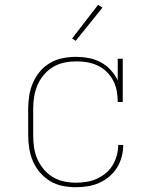

<svg xmlns="http://www.w3.org/2000/svg" viewBox="-20 -776 640 804"><path d="M298 8Q270 8 242 2.5Q214 -3 190 -17.5Q166 -32 147.5 -53.5Q129 -75 118 -100.5Q107 -126 102.5 -154Q98 -182 98 -210V-320Q98 -348 102.5 -376Q107 -404 118 -429.5Q129 -455 147.5 -477Q166 -499 190.5 -513Q215 -527 243 -532.5Q271 -538 299 -538Q325 -538 351.5 -533Q378 -528 401.5 -515.5Q425 -503 443.5 -483Q462 -463 473 -439V-530H494V-349H473Q473 -372 469 -394.5Q465 -417 454.5 -437.5Q444 -458 427.5 -474.5Q411 -491 390 -501Q369 -511 346.5 -515Q324 -519 301 -519Q275 -519 250 -514Q225 -509 203 -496Q181 -483 164 -463Q147 -443 137 -419.5Q127 -396 123 -371Q119 -346 119 -320V-210Q119 -185 122.5 -159.5Q126 -134 136 -111Q146 -88 162.5 -68Q179 -48 200.5 -35Q222 -22 247 -16.5Q272 -11 298 -11Q320 -11 342 -14.5Q364 -18 384.5 -27Q405 -36 422.5 -50.5Q440 -65 451.5 -84Q463 -103 469 -125Q475 -147 475 -169H496Q496 -144 489.5 -119.5Q483 -95 470 -74Q457 -53 437.5 -36.5Q418 -20 395 -10Q372 0 347.5 4Q323 8 298 8ZM297 -605 282 -615 391 -756 409 -744Z"/></svg>

Font: Iosevka Slab Thin Extended
Style: Regular
Weight: 100
Width: 7
Monospace: yes
Designer: Belleve Invis
Foundry: Belleve Invis
Version: Version 11.1.1; ttfautohint (v1.8.3)